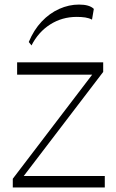

<svg xmlns="http://www.w3.org/2000/svg" viewBox="-20 -821 509 841"><path d="M36 0V-38L396 -510V-494H55V-548H432V-506L74 -37V-50H439V0ZM118 -622 106 -637Q128 -690 162.5 -726.5Q197 -763 239.5 -782Q282 -801 326 -801Q372 -801 391 -782L383 -735Q370 -742 353.5 -744.5Q337 -747 316 -747Q252 -747 200 -714Q148 -681 118 -622Z"/></svg>

Font: Savate ExtraLight
Style: Regular
Weight: 200
Designer: Max Esnée
Foundry: Plomb Type
Version: Version 2.000